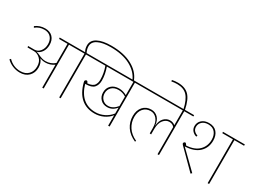

<svg xmlns="http://www.w3.org/2000/svg" viewBox="-46 -1723 3356 2508"><g transform="rotate(30 1632.5 -469.0)"><path d="M761 -681V-661H624V0H602V-346Q543 -304 472 -304Q428 -304 390 -320Q430 -271 430 -202Q430 -123 380.5 -73Q331 -23 247 -23Q191 -23 138 -45Q85 -67 46 -106L61 -122Q138 -43 244 -43Q321 -43 364 -88Q407 -133 407 -205Q407 -277 364.5 -318Q322 -359 272 -359H173L170 -379H266Q315 -379 349.5 -422Q384 -465 384 -528Q384 -592 348.5 -631Q313 -670 248 -670Q173 -670 116 -623L106 -642Q169 -690 251 -690Q325 -690 366 -646.5Q407 -603 407 -530Q407 -467 377 -423Q347 -379 302 -369Q326 -366 348 -354Q414 -321 463 -321Q544 -321 602 -372V-661H475L472 -681Z M1113 -927Q1300 -927 1424.5 -860.5Q1549 -794 1592 -681L1573 -676Q1526 -783 1408.5 -844.5Q1291 -906 1114 -906Q992 -906 923.5 -871.5Q855 -837 855 -770Q855 -727 878 -681H975V-661H880V0H858V-661H737V-681H856Q832 -719 832 -772Q832 -848 906.5 -887.5Q981 -927 1113 -927Z M1753 -681V-661H1618V0H1596V-158Q1555 -106 1492.5 -77Q1430 -48 1360 -48Q1113 -48 1038 -328Q1034 -339 1034 -349Q1034 -357 1042.5 -364.5Q1051 -372 1058 -372Q1068 -372 1075 -362L1084 -343Q1124 -346 1150.5 -358.5Q1177 -371 1188.5 -391.5Q1200 -412 1204 -430Q1208 -448 1208 -472Q1208 -563 1173 -661H951V-681ZM1596 -461V-661H1195Q1231 -563 1231 -470Q1231 -404 1196 -363.5Q1161 -323 1063 -323Q1137 -69 1362 -69Q1430 -69 1492.5 -100Q1555 -131 1596 -184V-273Q1541 -203 1461 -203Q1398 -203 1359.5 -243.5Q1321 -284 1321 -346Q1321 -410 1364 -451.5Q1407 -493 1480 -493Q1541 -493 1596 -461ZM1596 -296V-440Q1542 -473 1483 -473Q1418 -473 1381 -437Q1344 -401 1344 -346Q1344 -294 1377.5 -258.5Q1411 -223 1464 -223Q1536 -223 1596 -296Z M2500 -681V-661H2363V0H2341V-409Q2314 -444 2265 -444Q2215 -444 2177 -397.5Q2139 -351 2139 -264V-182L2117 -185V-264Q2117 -352 2078 -398Q2039 -444 1985 -444Q1916 -444 1875 -397Q1834 -350 1834 -272Q1834 -188 1879 -119.5Q1924 -51 2012 -11L2004 5Q1908 -37 1859.5 -109.5Q1811 -182 1811 -272Q1811 -359 1858 -412Q1905 -465 1982 -465Q2041 -465 2081.5 -424.5Q2122 -384 2128 -305Q2134 -384 2173 -424.5Q2212 -465 2265 -465Q2310 -465 2341 -438V-661H1728V-681Z M2341 -678Q2313 -807 2259.5 -864.5Q2206 -922 2108 -922Q2062 -922 2022 -914L2019 -934Q2062 -943 2106 -943Q2215 -943 2274.5 -882.5Q2334 -822 2362 -680Z M2883 -516Q2883 -408 2810.5 -339.5Q2738 -271 2598 -266L2858 -12L2841 4L2569 -268Q2556 -283 2556 -290Q2556 -299 2563.5 -306.5Q2571 -314 2579 -314Q2581 -314 2583 -313.5Q2585 -313 2587 -311.5Q2589 -310 2590.5 -308.5Q2592 -307 2594.5 -304Q2597 -301 2598.5 -299Q2600 -297 2603 -292.5Q2606 -288 2608 -285Q2731 -292 2795.5 -355.5Q2860 -419 2860 -517Q2860 -584 2825 -627Q2790 -670 2722 -670Q2665 -670 2631 -639Q2597 -608 2597 -562Q2597 -527 2618 -504Q2639 -481 2671 -472L2665 -452Q2626 -462 2600.5 -491Q2575 -520 2575 -562Q2575 -617 2615.5 -653.5Q2656 -690 2723 -690Q2801 -690 2842 -642Q2883 -594 2883 -516ZM3265 -681V-661H3119V0H3097V-661H2937L2935 -681Z"/></g></svg>

Font: FiraGO Thin
Style: Regular
Weight: 100
Designer: bBox Type
Foundry: bBox Type GmbH
Version: Version 1.001;PS 001.001;hotconv 1.0.88;makeotf.lib2.5.64775